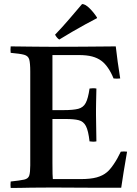

<svg xmlns="http://www.w3.org/2000/svg" viewBox="-20 -931 680 952"><path d="M33 1Q31 -14 33 -31Q80 -36 100 -40.5Q120 -45 125 -60.5Q130 -76 130 -111V-576Q130 -618 125 -636Q120 -654 99.5 -659.5Q79 -665 33 -669Q31 -684 33 -701Q59 -701 78.5 -700.5Q98 -700 118 -700Q138 -700 166 -699.5Q194 -699 237 -699Q316 -699 385 -699.5Q454 -700 500 -700.5Q546 -701 554 -701Q558 -664 563.5 -625Q569 -586 576 -542Q559 -540 543 -542Q531 -572 515 -595Q499 -618 482 -630Q463 -644 436.5 -651Q410 -658 371 -658H240V-385H295Q343 -385 368 -391.5Q393 -398 405 -420.5Q417 -443 424 -492Q442 -495 458 -492Q457 -448 456.5 -424.5Q456 -401 456 -390Q456 -379 456 -372Q456 -366 456 -362L458 -230Q443 -227 424 -230Q418 -283 406 -306Q394 -329 370.5 -335Q347 -341 304 -341H240V-124Q240 -90 240.5 -69.5Q241 -49 242 -43H379Q429 -43 459.5 -51.5Q490 -60 510 -77Q524 -88 543 -115.5Q562 -143 579 -179Q595 -181 610 -179Q600 -123 593 -78Q586 -33 581 0Q536 0 483 0Q430 0 377 -0.5Q324 -1 280.5 -1Q237 -1 211 -1Q164 -1 134.5 -0.5Q105 0 82.5 0.5Q60 1 33 1ZM461 -844V-841Q439 -830 405.5 -811.5Q372 -793 336.5 -772.5Q301 -752 274 -735Q263 -741 253 -759Q287 -794 323 -836Q359 -878 387 -911Q403 -911 424.5 -889.5Q446 -868 461 -844Z"/></svg>

Font: Tiro Devanagari Marathi
Style: Regular
Weight: 400
Designer: Devanagari: John Hudson & Fiona Ross. Latin: John Hudson.
Foundry: Tiro Typeworks Ltd.
Version: Version 1.52